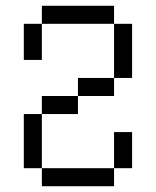

<svg xmlns="http://www.w3.org/2000/svg" viewBox="-20 -645 540 665"><path d="M375 -562.5H125V-625H375ZM62.5 -250H125V-62.5H62.5ZM62.5 -562.5H125V-437.5H62.5ZM125 -62.5H375V0H125ZM125 -312.5H250V-250H125ZM250 -375H375V-312.5H250ZM375 -187.5H437.5V-62.5H375ZM375 -562.5H437.5V-375H375Z"/></svg>

Font: 寒蝉点阵体 16px
Style: Regular
Weight: 400
Designer: Designed by Warren2060
Foundry: ChillType
Version: Version 1.000